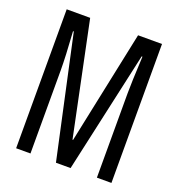

<svg xmlns="http://www.w3.org/2000/svg" viewBox="-130 -821 859 927"><g transform="rotate(20 300.0 -357.0)"><path d="M259.8 0 124 -625H120.1Q128.9 -495.1 128.9 -426.8V0H55.2V-713.9H175.8L296.9 -131.8H299.8L421.9 -713.9H544.9V0H470.2V-433.1Q470.2 -482.9 477.1 -624H473.1L335 0Z"/></g></svg>

Font: Noto Mono
Style: Regular
Weight: 400
Designer: Monotype Design Team
Foundry: Monotype Imaging Inc.
Version: Version 1.00